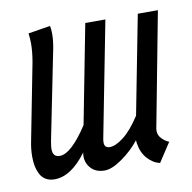

<svg xmlns="http://www.w3.org/2000/svg" viewBox="-64 -573 647 647"><g transform="rotate(-10 259.0 -249.5)"><path d="M367.2 -69.3 366.2 -79.1Q341.8 -47.9 306.2 -22.5Q270.5 2.9 245.1 2.9Q215.8 2.9 199.2 -14.6Q182.6 -32.2 182.6 -56.6Q182.6 -63.5 184.1 -69.8Q130.9 2.9 73.7 2.9Q56.2 2.9 43.7 -4.6Q31.2 -12.2 24.7 -25.1Q18.1 -38.1 15.1 -52.7Q12.2 -67.4 12.2 -85Q12.2 -111.3 17.6 -137.2Q51.8 -311 68.4 -397.9Q74.7 -433.1 74.7 -462.4Q74.7 -478.5 72.3 -496.6L147.9 -508.8Q150.4 -499 150.4 -480.5Q150.4 -459.5 145.5 -433.1L84 -127Q83.5 -126 83.3 -123.8Q83 -121.6 83 -120.6Q80.6 -106 80.6 -99.6Q80.6 -71.8 104.5 -71.8Q143.6 -71.8 201.2 -160.2L266.6 -498H335.4L258.8 -104.5Q257.3 -97.7 257.3 -90.3Q257.3 -71.8 275.9 -71.8Q295.9 -71.8 323.5 -93.3Q351.1 -114.7 380.9 -160.6L446.3 -498H515.1L446.8 -138.7L440.4 -105.5Q439.9 -103 439.9 -98.1Q439.9 -83.5 450.7 -72Q461.4 -60.5 475.6 -54.7L433.1 10.3Q409.7 5.4 390.9 -15.4Q372.1 -36.1 367.2 -69.3Z"/></g></svg>

Font: Fantasque Sans Mono
Style: Italic
Weight: 400
Italic angle: -11°
Monospace: yes
Designer: Jany Belluz
Version: Version 1.8.0 ; ttfautohint (v1.8.2)